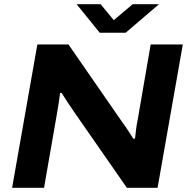

<svg xmlns="http://www.w3.org/2000/svg" viewBox="-20 -900 904 920"><path d="M38 0 159 -687H308L560 -323Q567 -314 577.5 -298.5Q588 -283 599.5 -266Q611 -249 619 -235L627 -236Q629 -255 632 -280Q635 -305 639 -322L702 -687H856L735 0H588L337 -361Q323 -381 304.5 -409Q286 -437 275 -455H268Q266 -439 262 -411Q258 -383 253 -356L191 0ZM742 -880 582 -743H458L347 -880H462L551 -772L489 -773L616 -880Z"/></svg>

Font: Archivo SemiExpanded
Style: Bold Italic
Weight: 700
Width: 6
Italic angle: -10°
Designer: Hector Gatti
Foundry: Omnibus-Type
Version: Version 2.001